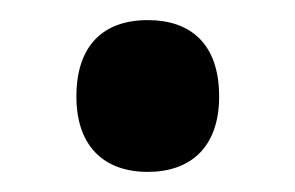

<svg xmlns="http://www.w3.org/2000/svg" viewBox="-20 -448 293 191"><path d="M56 -352C56 -302 84 -277 127 -277C169 -277 198 -301 198 -352C198 -405 169 -428 127 -428C83 -428 56 -403 56 -352Z"/></svg>

Font: Noto Sans Lao Condensed SemiBold
Style: Regular
Weight: 600
Width: 3
Designer: Monotype Design Team
Foundry: Monotype Imaging Inc.
Version: Version 2.003